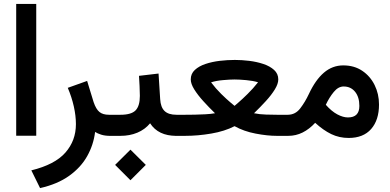

<svg xmlns="http://www.w3.org/2000/svg" viewBox="-20 -692 1989 978"><path d="M62.5 -671.9H164.6V-0.5H62.5Z M464.4 -20Q456.5 45.4 424.3 103Q392.1 160.6 332.5 203.4Q272.9 246.1 184.1 266.1L139.6 175.8Q259.3 146.5 313 85.4Q366.7 24.4 366.7 -59.6Q366.7 -102.1 356 -149.9Q345.2 -197.8 325.2 -244.6L423.8 -279.8L457 -171.4Q469.2 -135.7 486.6 -121.6Q503.9 -107.4 535.2 -107.4H554.2V0H540.5Q514.6 0 495.4 -6.1Q476.1 -12.2 464.4 -20Z M889.6 0H877.9Q786.1 0 744.6 -64Q718.3 -32.2 679.4 -16.1Q640.6 0 593.8 0H534.7V-107.4H593.8Q648.9 -107.4 670.7 -129.9Q692.4 -152.3 692.4 -203.6Q692.4 -228 690.9 -254.4Q689.5 -280.8 688 -305.7L787.6 -317.4L795.9 -187Q798.3 -146 818.1 -126.7Q837.9 -107.4 878.9 -107.4H889.6ZM566.4 147.9 644.5 70.3 722.7 147.9 644.5 226.1Z M1273.9 -115.2Q1301.3 -109.4 1335.4 -108.4Q1369.6 -107.4 1390.1 -107.4H1412.6V0H1390.1Q1341.8 0 1282 -11.5Q1222.2 -22.9 1174.8 -49.3Q1124.5 -23.4 1056.4 -11.7Q988.3 0 922.4 0H870.1V-107.4H923.8Q944.3 -107.4 971.7 -107.9Q999 -108.4 1026.6 -109.9Q1054.2 -111.3 1075.2 -115.2Q1043.9 -145.5 1015.6 -176.8Q987.3 -208 969.5 -236.6Q951.7 -265.1 951.7 -287.6Q951.7 -316.4 972.4 -335.7Q993.2 -355 1026.6 -366.2Q1060.1 -377.4 1099.4 -382.1Q1138.7 -386.7 1176.3 -386.7Q1210.9 -386.7 1249.3 -382.1Q1287.6 -377.4 1321.3 -366.2Q1355 -355 1376.2 -335.7Q1397.5 -316.4 1397.5 -287.6Q1397.5 -265.1 1380.1 -236.8Q1362.8 -208.5 1334.5 -177.5Q1306.2 -146.5 1273.9 -115.2ZM1174.8 -287.1Q1151.4 -287.1 1115.7 -283.9Q1080.1 -280.8 1055.2 -272.5Q1079.1 -240.7 1106.9 -213.4Q1134.8 -186 1154.8 -169.4Q1174.8 -152.8 1174.8 -152.8Q1174.8 -152.8 1194.3 -169.7Q1213.9 -186.5 1241.7 -213.9Q1269.5 -241.2 1294.4 -272.9Q1269 -280.8 1233.9 -283.9Q1198.7 -287.1 1174.8 -287.1ZM1402 0V-107.4H1446.8V0Z M1585.4 -66.4Q1555.7 -34.2 1521.5 -17.1Q1487.3 0 1448.2 0H1427.2V-107.4H1445.8Q1484.4 -107.4 1509.3 -139.9Q1534.2 -172.4 1553.2 -212.9Q1586.9 -285.2 1630.1 -322Q1673.3 -358.9 1728.5 -358.9Q1784.2 -358.9 1825 -331.5Q1865.7 -304.2 1888.2 -258.8Q1910.6 -213.4 1910.6 -159.7Q1910.6 -80.6 1870.6 -34.9Q1830.6 10.7 1755.9 10.7Q1708 10.7 1667.2 -9Q1626.5 -28.8 1585.4 -66.4ZM1639.6 -158.2Q1668.9 -125 1698.2 -109.4Q1727.5 -93.8 1752.4 -93.8Q1810.5 -93.8 1810.5 -152.3Q1810.5 -197.8 1788.6 -224.6Q1766.6 -251.5 1730.5 -251.5Q1703.1 -251.5 1680.2 -223.6Q1657.2 -195.8 1639.6 -158.2Z"/></svg>

Font: Vazir Medium FD
Style: Medium-FD
Weight: 500
Designer: Saber Rastikerdar
Foundry: Saber Rastikerdar
Version: Version 30.0.0